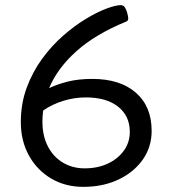

<svg xmlns="http://www.w3.org/2000/svg" viewBox="-20 -722 682 747"><path d="M304 5Q234 5 179 -27.5Q124 -60 92.5 -117Q61 -174 61 -247Q61 -319 84 -381Q107 -443 144 -493.5Q181 -544 225.5 -583Q270 -622 314 -648.5Q358 -675 394 -688.5Q430 -702 450 -702Q461 -702 467 -691.5Q473 -681 476 -668Q479 -655 479 -649Q479 -647 477.5 -643.5Q476 -640 471 -638Q351 -589 277 -522.5Q203 -456 171 -379Q202 -394 243.5 -404.5Q285 -415 339 -415Q447 -415 508.5 -361.5Q570 -308 570 -213Q570 -150 535.5 -101Q501 -52 441 -23.5Q381 5 304 5ZM145 -249Q145 -194 166 -153Q187 -112 224.5 -89.5Q262 -67 309 -67Q360 -67 399.5 -85.5Q439 -104 462 -136Q485 -168 485 -209Q485 -271 439.5 -307Q394 -343 314 -343Q269 -343 225.5 -329.5Q182 -316 148 -292Q145 -271 145 -249Z"/></svg>

Font: Asap Expanded
Style: Regular
Weight: 400
Width: 7
Designer: Pablo Cosgaya
Foundry: Omnibus-Type
Version: Version 3.001; ttfautohint (v1.8.4.7-5d5b)